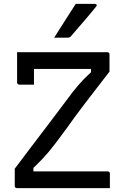

<svg xmlns="http://www.w3.org/2000/svg" viewBox="-20 -969 640 989"><path d="M546 0H67Q62 0 59 -3Q56 -6 56 -11V-100Q97 -155 139 -210Q181 -265 225 -323Q269 -381 317 -445Q338 -474 354.5 -495Q371 -516 385 -532Q399 -548 412.5 -562Q426 -576 442.5 -591Q459 -606 480 -625L449 -576V-638L469 -614Q400 -614 348 -614Q296 -614 254 -614Q212 -614 171 -614H142Q124 -614 110.5 -618.5Q97 -623 88 -633.5Q79 -644 74 -660.5Q69 -677 68 -700H533Q537 -700 539 -698.5Q541 -697 542.5 -695Q544 -693 544 -689V-600Q525 -575 491 -531.5Q457 -488 412.5 -429.5Q368 -371 316 -298Q288 -260 267.5 -233Q247 -206 231 -187Q215 -168 200 -152Q185 -136 168 -119.5Q151 -103 129 -82L152 -121V-59L135 -86Q205 -86 262 -86Q319 -86 368.5 -86Q418 -86 463 -86H535Q540 -86 543 -83Q546 -80 546 -75Q546 -56 546 -37.5Q546 -19 546 0ZM155 -533Q135 -533 117 -533Q99 -533 79 -533Q76 -533 73.5 -534.5Q71 -536 69.5 -538.5Q68 -541 68 -544Q68 -561 68 -581Q68 -601 68 -622Q68 -643 68 -663Q68 -683 68 -700Q102 -700 121.5 -693.5Q141 -687 148 -672Q155 -657 155 -632Q155 -617 155 -600Q155 -583 155 -566Q155 -549 155 -533ZM370 -949Q395 -949 409 -949Q423 -949 435.5 -949Q448 -949 469 -949Q475 -949 477.5 -944.5Q480 -940 475 -935Q457 -913 443 -896Q429 -879 415.5 -863.5Q402 -848 385.5 -829Q369 -810 346 -783Q344 -780 339.5 -777.5Q335 -775 329 -775Q312 -775 301 -775Q290 -775 280 -775Q270 -775 259 -775Q279 -806 296.5 -834Q314 -862 332.5 -890.5Q351 -919 370 -949Z"/></svg>

Font: Recursive Monospace
Style: Regular
Weight: 400
Version: Version 1.047